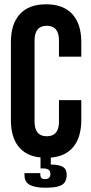

<svg xmlns="http://www.w3.org/2000/svg" viewBox="-20 -728 426 895"><path d="M254.9 -261.2H358.9V-168Q358.9 -89.4 322.5 -44.2Q286.1 1 216.8 6.8V39.1Q254.9 39.1 272.9 49.8Q291 60.5 291 85.9Q291 105.5 283.9 118.2Q276.9 130.9 262.2 137Q247.6 143.1 231.2 145Q214.8 147 189.9 147Q144.5 147 119.4 134Q94.2 121.1 94.2 88.9V79.1H168V86.9Q168 106.9 189.9 106.9Q214.8 106.9 214.8 83Q214.8 68.8 206.3 63Q197.8 57.1 179.2 57.1H168.9V5.9Q101.1 -0.5 65.9 -45.4Q30.8 -90.3 30.8 -168V-532.2Q30.8 -616.7 72.8 -662.4Q114.7 -708 194.8 -708Q274.9 -708 316.9 -662.4Q358.9 -616.7 358.9 -532.2V-463.9H254.9V-539.1Q254.9 -607.9 198.2 -607.9Q141.1 -607.9 141.1 -539.1V-161.1Q141.1 -92.8 198.2 -92.8Q254.9 -92.8 254.9 -161.1Z"/></svg>

Font: Bebas Neue Bold
Style: Regular
Weight: 700
Designer: Ryoichi Tsunekawa
Foundry: Ryoichi Tsunekawa
Version: Version 1.300